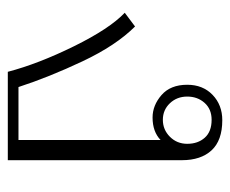

<svg xmlns="http://www.w3.org/2000/svg" viewBox="-70 -534 603 504"><g transform="rotate(90 232.0 -281.5)"><path d="M13 -307 49 -334Q99 -284 140.5 -196Q182 -108 208 -28H347V-401Q325 -380 288 -380Q256 -380 229 -403.5Q202 -427 202 -471Q202 -512 228.5 -537.5Q255 -563 295 -563Q348 -563 374 -535Q400 -507 400 -457V0H168Q147 -80 101 -173.5Q55 -267 13 -307ZM357 -471Q357 -499 341 -517Q325 -535 294 -535Q266 -535 249.5 -516.5Q233 -498 233 -471Q233 -444 250.5 -425.5Q268 -407 294 -407Q320 -407 338.5 -425.5Q357 -444 357 -471Z"/></g></svg>

Font: Taviraj ExtraLight
Style: Regular
Weight: 275
Designer: Katatrad Team
Foundry: CadsonDemak
Version: Version 1.001